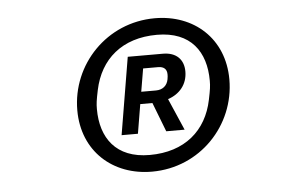

<svg xmlns="http://www.w3.org/2000/svg" viewBox="-36 -757 673 458"><g transform="rotate(-5 300.0 -528.0)"><path d="M311.1 -345.9C426.1 -345.9 513.8 -438.9 513.8 -549C513.8 -647 442.8 -709.9 349.1 -709.9C234 -709.9 146 -616.8 146 -507.1C146 -409.1 217 -345.9 311.1 -345.9ZM192.8 -506C192.8 -519.2 193.9 -527 198.9 -551.1C214.1 -623.9 267 -670.1 350.9 -670.1C432.2 -670.1 467 -619 467 -550.1C467 -536.9 465.9 -529.1 460.9 -505C446 -432.2 393.1 -386 308.9 -386C228 -386 192.8 -437.1 192.8 -506ZM246.1 -438.9H285.2L296.9 -508.9H326L353 -438.9H397L364 -514.9C392 -524.1 410.9 -546.2 410.9 -577.1C410.9 -605.8 393.1 -623.9 361.2 -623.9H277ZM301.8 -538 311.1 -593H346.9C361.2 -593 367.9 -585.9 367.9 -573.9C367.9 -572.1 367.9 -567.1 366.8 -562.1C364 -546.9 353 -538 337 -538Z"/></g></svg>

Font: Margiela Mono Italic Italic
Style: Regular
Weight: 400
Designer: Mike Abbink, Paul van der Laan, Pieter van Rosmalen
Foundry: Bold Monday
Version: Version 2.003 2021